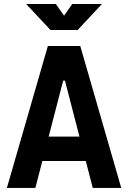

<svg xmlns="http://www.w3.org/2000/svg" viewBox="-20 -918 626 938"><path d="M13.7 0 213.9 -693.4H372.1L572.3 0H433.1L297.4 -523.9H288.6L152.8 0ZM114.7 -131.3V-250.5H466.3V-131.3ZM226.6 -771.5 107.9 -898.4H252.9L297.9 -834.5H288.1L333 -898.4H478L359.4 -771.5Z"/></svg>

Font: Cascadia Mono
Style: Regular
Weight: 400
Monospace: yes
Designer: Aaron Bell
Foundry: Saja Typeworks
Version: Version 2404.023